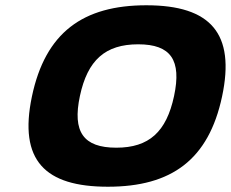

<svg xmlns="http://www.w3.org/2000/svg" viewBox="-20 -699 875 728"><path d="M389 9C151 9 50 -90 101 -333C152 -576 295 -679 535 -679C779 -679 873 -572 822 -333C771 -94 631 9 389 9ZM283 -335C254 -199 296 -139 421 -139C545 -139 611 -199 640 -335C669 -471 628 -531 504 -531C379 -531 312 -471 283 -335Z"/></svg>

Font: LT Wave Black
Style: Italic
Weight: 900
Designer: Daniel Lyons
Version: Version 2.5 (Glyphs App)